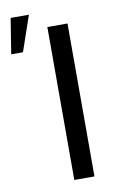

<svg xmlns="http://www.w3.org/2000/svg" viewBox="-183 -830 543 879"><g transform="rotate(-10 88.5 -390.5)"><path d="M0 0ZM183.1 0H89.4V-710.9H183.1ZM-68.8 -781.2H16.1L-40.5 -616.7H-95.2Z"/></g></svg>

Font: Roboto
Style: Regular
Weight: 400
Designer: Google
Version: Version 2.134; 2016; ttfautohint (v1.6)